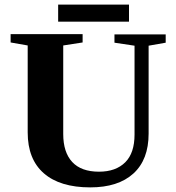

<svg xmlns="http://www.w3.org/2000/svg" viewBox="-20 -804 762 832"><path d="M409 -60Q482 -60 523 -101Q563 -141 563 -221V-606L476 -619V-655H698V-619L624 -606V-225Q624 -112 558 -52Q492 8 371 8Q240 8 170 -53Q100 -114 100 -230V-607L26 -620V-656H338V-620L254 -607V-223Q254 -144 293 -102Q332 -60 409 -60ZM232 -710V-784H539V-710Z"/></svg>

Font: Libra Serif Modern
Style: Bold
Weight: 700
Designer: Stefan Peev, Context Ltd
Foundry: Ascender Corporation
Version: Version 1.000